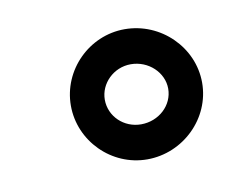

<svg xmlns="http://www.w3.org/2000/svg" viewBox="-41 -868 446 340"><g transform="rotate(-10 182.5 -698.0)"><path d="M200 -815C136 -815 83 -762 83 -698C83 -634 136 -581 200 -581C265 -581 319 -634 319 -698C319 -762 265 -815 200 -815ZM200 -752C232 -752 258 -727 258 -698C258 -668 232 -644 200 -644C169 -644 144 -668 144 -698C144 -727 169 -752 200 -752Z"/></g></svg>

Font: Juman SemiBold
Style: Regular
Weight: 600
Designer: Bandar Raffah (Arabic) Julieta Ulanovsky (Latin)
Foundry: Caramella
Version: Version 5.022;PS 005.022;hotconv 1.0.88;makeotf.lib2.5.64775